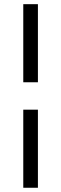

<svg xmlns="http://www.w3.org/2000/svg" viewBox="-20 -718 290 910"><path d="M90.3 -328.1V-698.2H159.7V-328.1ZM90.3 171.9V-198.2H159.7V171.9Z"/></svg>

Font: Crushed
Style: Regular
Weight: 400
Width: 3
Designer: Astigmatic (AOETI)
Foundry: Astigmatic (AOETI)
Version: Version 001.000